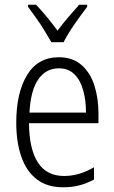

<svg xmlns="http://www.w3.org/2000/svg" viewBox="-20 -785 485 815"><path d="M230 -542Q288 -542 325.5 -509.5Q363 -477 380.5 -422.5Q398 -368 398 -303V-262H103Q104 -152 141 -95Q178 -38 252 -38Q316 -38 379 -75V-23Q350 -7 318 1.5Q286 10 248 10Q180 10 136 -24Q92 -58 70.5 -120Q49 -182 49 -264Q49 -391 95 -466.5Q141 -542 230 -542ZM230 -495Q175 -495 142.5 -448Q110 -401 105 -307H345Q345 -359 333 -402Q321 -445 295.5 -470Q270 -495 230 -495ZM198 -606Q185 -629 168 -656.5Q151 -684 132.5 -710Q114 -736 99 -756V-765H133Q154 -743 178.5 -713.5Q203 -684 224 -655Q247 -685 268.5 -710.5Q290 -736 316 -765H350V-756Q326 -725 296.5 -682.5Q267 -640 250 -606Z"/></svg>

Font: Noto Sans Lao UI Cond Light
Style: Regular
Weight: 300
Width: 3
Designer: Monotype Design Team
Foundry: Monotype Imaging Inc.
Version: Version 2.000; ttfautohint (v1.8.4.7-5d5b)